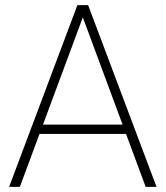

<svg xmlns="http://www.w3.org/2000/svg" viewBox="-20 -731 648 751"><path d="M310.5 -680.7 57.6 0H15.6L282.7 -710.9H315.4ZM549.8 0 297.4 -680.7 292.5 -710.9H324.7L592.3 0ZM487.3 -243.7V-207H122.6V-243.7Z"/></svg>

Font: Roboto ExtraLight
Style: Regular
Weight: 250
Designer: Christian Robertson
Foundry: Google
Version: Version 3.009; 2024